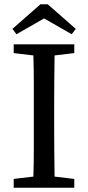

<svg xmlns="http://www.w3.org/2000/svg" viewBox="-20 -877 411 897"><path d="M44 -629V-670H327V-629L235 -618Q234 -554 233.5 -489Q233 -424 233 -359V-310Q233 -246 233.5 -181.5Q234 -117 235 -52L327 -41V0H44V-41L136 -52Q138 -115 138 -180Q138 -245 138 -310V-359Q138 -424 138 -489Q138 -554 136 -618ZM203 -857 334 -742 315 -717 186 -791 57 -717 38 -742 169 -857Z"/></svg>

Font: Source Serif 4
Style: Regular
Weight: 400
Designer: Frank Grießhammer
Foundry: Adobe
Version: Version 4.005;hotconv 1.1.0;makeotfexe 2.6.0